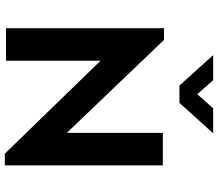

<svg xmlns="http://www.w3.org/2000/svg" viewBox="-74 -830 909 801"><g transform="rotate(90 380.5 -429.5)"><path d="M534.2 -654.3V-253.9L146.5 -659.2H97.7V0H233.4V-394.5L621.1 4.9H669.9V-654.3ZM336.9 -723.6H409.2L536.1 -864.3H431.6L373 -797.9L314.5 -864.3H210Z"/></g></svg>

Font: Sen-gleads
Style: Bold
Weight: 700
Designer: Kosal Sen, Philatype
Foundry: Philatype
Version: Version 1.004; ttfautohint (v1.8.3)